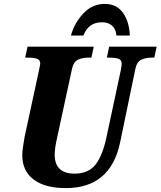

<svg xmlns="http://www.w3.org/2000/svg" viewBox="-20 -953 822 983"><path d="M94 -159Q94 -175 98 -203Q102 -231 106 -252L179 -590Q181 -601 183.5 -612Q186 -623 186 -627Q186 -646 170 -652Q154 -658 121 -658H109L121 -714H460L448 -658H436Q400 -658 378.5 -647Q357 -636 349 -602L273 -251Q260 -194 260 -161Q260 -113 285.5 -88.5Q311 -64 361 -64Q434 -64 470 -111.5Q506 -159 525 -250L599 -596Q603 -618 603 -627Q603 -646 587 -652Q571 -658 538 -658H527L539 -714H782L770 -658H758Q724 -658 702 -646.5Q680 -635 673 -600L595 -224Q546 10 317 10Q210 10 152 -34Q94 -78 94 -159ZM516 -933Q576 -933 608.5 -889Q641 -845 645 -771H576Q573 -805 553.5 -822Q534 -839 502 -839Q433 -839 407 -771H343Q361 -836 407 -884.5Q453 -933 516 -933Z"/></svg>

Font: Noto Serif NarrowExtraBold
Style: Italic
Weight: 800
Width: 4
Italic angle: -12°
Designer: Monotype Design Team
Foundry: Monotype Imaging Inc.
Version: Version 1.001